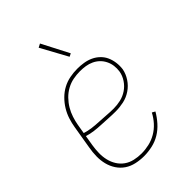

<svg xmlns="http://www.w3.org/2000/svg" viewBox="-221 -840 943 943"><g transform="rotate(-45 250.0 -368.5)"><path d="M209 8Q181 8 154 2Q127 -4 105.5 -18.5Q84 -33 69.5 -55Q55 -77 48.5 -103Q42 -129 42.5 -157Q43 -185 48 -213L68 -333Q72 -358 80 -383Q88 -408 102 -431Q116 -454 135.5 -473.5Q155 -493 178.5 -505.5Q202 -518 228 -523Q254 -528 280 -528Q302 -528 324 -524.5Q346 -521 365.5 -512Q385 -503 400.5 -488Q416 -473 424.5 -454Q433 -435 436 -413Q439 -391 436 -368Q431 -341 414.5 -316Q398 -291 373.5 -274.5Q349 -258 321 -252Q293 -246 265 -246Q241 -246 217.5 -247.5Q194 -249 169.5 -250Q145 -251 121.5 -254Q98 -257 76 -264L67 -210Q63 -185 62.5 -160Q62 -135 67.5 -111.5Q73 -88 85.5 -68Q98 -48 117 -34.5Q136 -21 160 -15.5Q184 -10 209 -10Q235 -10 261.5 -16Q288 -22 312 -36Q336 -50 355 -71Q374 -92 387 -117L403 -108Q388 -82 367.5 -59Q347 -36 321.5 -20.5Q296 -5 266.5 1.5Q237 8 209 8ZM269 -263Q292 -263 316.5 -268.5Q341 -274 362.5 -288.5Q384 -303 398.5 -325Q413 -347 417 -371Q420 -391 417.5 -410Q415 -429 406.5 -446Q398 -463 385 -475.5Q372 -488 355 -496Q338 -504 319 -507Q300 -510 280 -510Q257 -510 233.5 -505.5Q210 -501 188 -489Q166 -477 148.5 -459Q131 -441 118.5 -420Q106 -399 98.5 -376Q91 -353 87 -330L79 -282Q101 -275 124.5 -272Q148 -269 172.5 -268Q197 -267 220.5 -265Q244 -263 269 -263ZM295 -596 219 -735 238 -745 311 -604Z"/></g></svg>

Font: Iosevka Curly Slab Thin
Style: Italic
Weight: 100
Italic angle: -9°
Monospace: yes
Designer: Belleve Invis
Foundry: Belleve Invis
Version: Version 22.1.2; ttfautohint (v1.8.4)